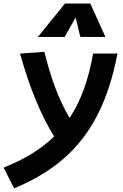

<svg xmlns="http://www.w3.org/2000/svg" viewBox="-77 -815 683 1066"><path d="M1.5 230.5 -57.1 115.7Q116.7 46.9 223.6 -57.1Q168.5 -146 121.3 -260.5Q74.2 -375 34.2 -517.6L169.4 -527.3Q225.1 -299.3 309.6 -160.6Q357.4 -232.9 389.2 -321.3Q420.9 -409.7 439.9 -517.6H575.2Q538.1 -322.8 465.8 -179.9Q393.6 -37.1 279.5 63Q165.5 163.1 1.5 230.5ZM424.3 -795.4 508.3 -609.9H369.1L342.8 -717.8L282.2 -609.9H133.3L283.7 -795.4Z"/></svg>

Font: CaskaydiaCove NF
Style: Bold Italic
Weight: 700
Italic angle: -10°
Designer: Aaron Bell
Foundry: Saja Typeworks
Version: Version 2111.001; VTT 6.35;Nerd Fonts 3.2.1